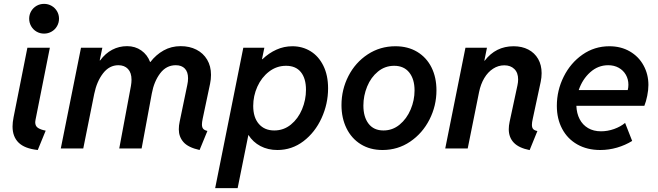

<svg xmlns="http://www.w3.org/2000/svg" viewBox="-20 -768 3401 993"><path d="M44.9 -113.8Q44.9 -135.3 50.3 -162.1L121.6 -521H237.8L163.6 -147.9Q162.1 -141.6 162.1 -136.2Q162.1 -115.2 177.2 -106Q192.4 -96.7 216.3 -92.3L175.3 7.8Q107.4 0.5 76.2 -30.3Q44.9 -61 44.9 -113.8ZM130.9 -671.4Q130.9 -692.4 141.1 -710Q151.4 -727.5 168.9 -737.8Q186.5 -748 208 -748Q229 -748 246.8 -737.8Q264.6 -727.5 274.9 -710Q285.2 -692.4 285.2 -671.4Q285.2 -650.4 274.9 -632.6Q264.6 -614.7 246.8 -604.5Q229 -594.2 208 -594.2Q186.5 -594.2 168.9 -604.5Q151.4 -614.7 141.1 -632.6Q130.9 -650.4 130.9 -671.4Z M904.8 -99.1Q904.8 -119.1 909.2 -138.7L948.7 -329.1Q952.6 -346.2 952.6 -363.3Q952.6 -396 936 -413.3Q919.4 -430.7 889.2 -430.7Q839.8 -430.7 808.1 -388.4Q776.4 -346.2 765.1 -284.2L712.4 0H596.7L657.2 -323.7Q660.2 -340.8 660.2 -355.5Q660.2 -392.1 641.8 -411.4Q623.5 -430.7 592.3 -430.7Q545.4 -430.7 512.9 -388.7Q480.5 -346.7 467.3 -282.2L410.6 0H294.4L398.9 -521H509.3L495.6 -455.6H498Q524.9 -492.2 560.3 -510.7Q595.7 -529.3 637.2 -529.3Q679.2 -529.3 710.7 -507.1Q742.2 -484.9 756.3 -447.3H757.8Q786.6 -484.9 826.2 -507.1Q865.7 -529.3 914.6 -529.3Q960.4 -529.3 995.8 -511.2Q1031.2 -493.2 1051.3 -459.5Q1071.3 -425.8 1071.3 -380.9Q1071.3 -357.4 1066.4 -334.5L1028.3 -154.3Q1024.4 -135.7 1024.4 -124.5Q1024.4 -109.4 1031 -101.8Q1037.6 -94.2 1052.7 -90.8L1012.2 7.8Q953.1 -5.4 929 -33Q904.8 -60.5 904.8 -99.1Z M1238.3 -521H1347.2L1335 -461.9H1337.4Q1370.6 -493.7 1409.7 -511.2Q1448.7 -528.8 1492.2 -528.8Q1543.9 -528.8 1585.9 -503.2Q1627.9 -477.5 1652.3 -428.2Q1676.8 -378.9 1676.8 -311Q1676.8 -231 1643.1 -157.2Q1609.4 -83.5 1549.6 -37.8Q1489.7 7.8 1414.6 7.8Q1365.7 7.8 1327.1 -12.5Q1288.6 -32.7 1264.6 -70.3L1209 205.1H1092.8ZM1562.5 -303.7Q1562.5 -362.3 1536.1 -395Q1509.8 -427.7 1459.5 -427.7Q1410.6 -427.7 1371.6 -397.7Q1332.5 -367.7 1311 -319.8Q1289.6 -272 1289.6 -220.2Q1289.6 -160.6 1318.8 -127Q1348.1 -93.3 1398.4 -93.3Q1447.3 -93.3 1484.6 -123.8Q1522 -154.3 1542.2 -202.9Q1562.5 -251.5 1562.5 -303.7Z M1746.1 -224.6Q1746.1 -304.7 1782 -374.8Q1817.9 -444.8 1881.8 -486.8Q1945.8 -528.8 2024.9 -528.8Q2089.8 -528.8 2137.9 -499.8Q2186 -470.7 2211.7 -419.2Q2237.3 -367.7 2237.3 -300.8Q2237.3 -220.7 2201.2 -149.7Q2165 -78.6 2101.3 -35.4Q2037.6 7.8 1958.5 7.8Q1894 7.8 1845.9 -22Q1797.9 -51.8 1772 -104.7Q1746.1 -157.7 1746.1 -224.6ZM2124 -300.3Q2124 -358.9 2096.4 -393.3Q2068.8 -427.7 2018.6 -427.7Q1971.2 -427.7 1934.8 -397.9Q1898.4 -368.2 1878.9 -320.6Q1859.4 -272.9 1859.4 -222.2Q1859.4 -163.1 1886.2 -128.2Q1913.1 -93.3 1963.4 -93.3Q2010.3 -93.3 2046.9 -123.5Q2083.5 -153.8 2103.8 -201.7Q2124 -249.5 2124 -300.3Z M2611.3 -99.6Q2611.3 -117.7 2615.7 -138.2L2656.2 -326.7Q2659.7 -342.3 2659.7 -357.4Q2659.7 -392.1 2640.1 -411.1Q2620.6 -430.2 2588.4 -430.2Q2557.1 -430.2 2530.3 -412.8Q2503.4 -395.5 2484.6 -364Q2465.8 -332.5 2457.5 -291L2398.9 0H2282.7L2387.2 -521H2498.5L2484.9 -454.1H2486.8Q2543.9 -528.8 2636.2 -528.8Q2679.7 -528.8 2712.4 -511.7Q2745.1 -494.6 2763.2 -463.1Q2781.2 -431.6 2781.2 -389.6Q2781.2 -367.2 2776.4 -344.7L2735.4 -153.8Q2731 -134.8 2731 -122.6Q2731 -107.9 2737.5 -100.6Q2744.1 -93.3 2759.3 -90.3L2719.2 8.3Q2663.1 -2.9 2637.2 -30.3Q2611.3 -57.6 2611.3 -99.6Z M2859.9 -220.7Q2859.9 -300.3 2895.3 -371.3Q2930.7 -442.4 2992.7 -485.6Q3054.7 -528.8 3131.3 -528.8Q3191.4 -528.8 3237.3 -502.2Q3283.2 -475.6 3308.3 -429.7Q3333.5 -383.8 3333.5 -328.6Q3333.5 -302.7 3327.4 -272.5Q3321.3 -242.2 3312.5 -220.7H2960.9Q2962.4 -181.6 2977.8 -151.9Q2993.2 -122.1 3021.5 -105.5Q3049.8 -88.9 3088.4 -88.9Q3122.6 -88.9 3156 -100.8Q3189.5 -112.8 3212.9 -132.3L3249.5 -39.1Q3213.9 -17.1 3171.4 -4.6Q3128.9 7.8 3084.5 7.8Q3016.6 7.8 2965.8 -21Q2915 -49.8 2887.5 -101.6Q2859.9 -153.3 2859.9 -220.7ZM3226.6 -302.2Q3230 -315.9 3230 -329.6Q3230 -358.4 3216.8 -381.3Q3203.6 -404.3 3179.9 -417.5Q3156.2 -430.7 3125.5 -430.7Q3073.2 -430.7 3032.7 -394.5Q2992.2 -358.4 2973.1 -302.2Z"/></svg>

Font: Reddit Sans Vanilla SemiBold
Style: Italic
Weight: 600
Italic angle: -11.25°
Designer: Stephen Hutchings
Version: Version 1.013